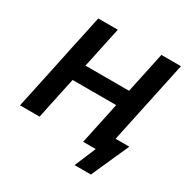

<svg xmlns="http://www.w3.org/2000/svg" viewBox="-191 -878 1167 1197"><g transform="rotate(30 392.0 -280.0)"><path d="M24.5 0Q37 -58 48.5 -112Q60 -166 74.5 -234L125 -473.5Q140 -542 151.8 -597.5Q163.5 -653 176 -713H317Q304 -654 292.2 -598Q280.5 -542 266 -473L254 -418.5H568L579.5 -473.5Q594.5 -542 606.2 -598Q618 -654 630.5 -713H771.5Q759 -654 747 -598Q735 -542 720.5 -473L669.5 -234Q662.5 -201.5 656.5 -173Q650.5 -144.5 645 -117.5H743.5Q728 -83 712.5 -48Q697 -13 682 20Q667.5 52 652.5 86Q637.5 120 623 152.5H505.5L569.5 0H479Q491.5 -57.5 503 -111.8Q514.5 -166 529 -234L543 -301H229.5L215 -234Q200.5 -166 189 -112Q177.5 -58 165.5 0Z"/></g></svg>

Font: Commissioner SemiBold
Style: Italic
Weight: 600
Italic angle: -12°
Designer: Kostas Bartsokas
Foundry: Kostas Bartsokas
Version: Version 1.000; ttfautohint (v1.8.3)